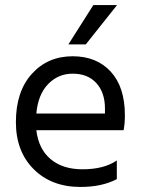

<svg xmlns="http://www.w3.org/2000/svg" viewBox="-20 -736 562 761"><path d="M443 -26Q384 5 299 5Q184 5 113.5 -65.5Q43 -136 43 -252Q43 -373 106 -443Q169 -513 268 -513Q363 -513 419 -452Q475 -391 475 -279Q475 -247 470 -220H124Q133 -145 181 -105Q229 -65 307 -65Q392 -65 443 -100ZM268 -444Q211 -444 171 -403Q131 -362 124 -286H396V-306Q396 -369 362 -406.5Q328 -444 268 -444ZM320 -560H251L350 -716H444Z"/></svg>

Font: Hind Siliguri
Style: Regular
Weight: 400
Designer: Jyotish Sonowal
Foundry: Indian Type Foundry
Version: Version 1.001;PS 1.0;hotconv 1.0.86;makeotf.lib2.5.63406; tt